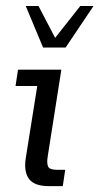

<svg xmlns="http://www.w3.org/2000/svg" viewBox="-20 -634 339 654"><path d="M146 0Q97.2 0 78.9 -24.5Q60.6 -49 67.8 -95.8L106.9 -341H32.9L41.4 -396.7H189L142.7 -102.3Q138.7 -78 143.8 -66.8Q148.9 -55.6 174 -55.6H202.1L193.9 0ZM126.7 -472.2 67.7 -613.5H111.2L167.8 -505.1L253.4 -613.5H298.5L203.6 -472.2Z"/></svg>

Font: Rokkitt SemiBold
Style: Italic
Weight: 600
Italic angle: -9°
Designer: Vernon Adams
Foundry: Vernon Adams
Version: Version 3.103